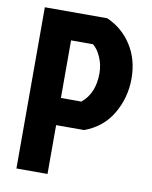

<svg xmlns="http://www.w3.org/2000/svg" viewBox="-80 -760 651 821"><g transform="rotate(10 245.5 -350.0)"><path d="M183 -580V-330H272Q327 -375 327 -462Q327 -499 312.5 -532Q298 -565 278 -580ZM48 0V-700H319Q387 -670 426.5 -608Q466 -546 466 -463.5Q466 -381 425 -311Q384 -241 304 -212H183V0Z"/></g></svg>

Font: Jockey One
Style: Regular
Weight: 400
Designer: TypeTogether
Foundry: TypeTogether
Version: Version 1.002